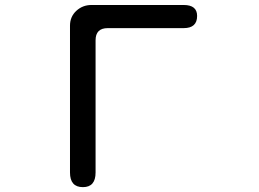

<svg xmlns="http://www.w3.org/2000/svg" viewBox="-20 -728 1040 770"><path d="M260.7 -36.1V-625Q260.7 -661.1 286.1 -684.6Q311.5 -708 346.7 -708H716.8Q770.5 -708 770.5 -664.1Q770.5 -615.2 716.8 -615.2H412.1Q363.3 -615.2 363.3 -566.4V-36.1Q363.3 22.5 312.5 22.5Q260.7 22.5 260.7 -36.1Z"/></svg>

Font: jf-openhuninn-1.1
Style: Regular
Weight: 400
Designer: [Kosugi Maru]
      Designed by Motoya company      

      [Varela Round]
      Joe Prince(Latin component); Avraham Co
Foundry: justfont CO.,LTD.
Version: 1.1